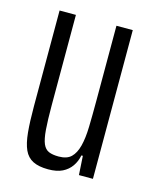

<svg xmlns="http://www.w3.org/2000/svg" viewBox="-86 -569 507 636"><g transform="rotate(15 167.5 -251.0)"><path d="M139 8Q107 8 87 -2Q67 -12 57 -34Q47 -56 43.5 -92.5Q40 -129 40 -182V-510H96V-200Q96 -149 98.5 -117Q101 -85 108 -69Q115 -53 128 -47.5Q141 -42 162 -42Q190 -42 204.5 -56Q219 -70 226 -97Q233 -124 234 -163.5Q235 -203 235 -252V-510H291V0H243L239 -65H234Q230 -44 218.5 -27.5Q207 -11 188 -1.5Q169 8 139 8Z"/></g></svg>

Font: Saira UltraCondensed
Style: Regular
Weight: 400
Width: 1
Designer: Hector Gatti with collaboration of the Omnibus-Type team
Foundry: Omnibus-Type
Version: Version 1.101